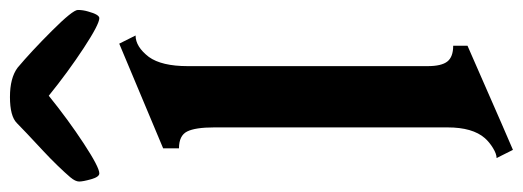

<svg xmlns="http://www.w3.org/2000/svg" viewBox="-400 -680 1025 376"><g transform="rotate(-90 112.0 -492.5)"><path d="M50 -128V-585Q50 -622 42 -638Q34 -654 9 -654V-685L214 -771L230 -739Q208 -739 188 -713Q170 -688 170 -637V-167Q170 -140 179 -128.5Q188 -117 210 -117V-89Q7 0 6 0L-10 -32Q-2 -32 9.5 -39Q21 -46 29 -55Q50 -79 50 -128ZM277 -832Q271 -810 264 -810Q252 -810 205.5 -840.5Q159 -871 112 -909Q65 -871 18.5 -840.5Q-28 -810 -40 -810Q-47 -810 -51.5 -826Q-56 -842 -56 -849.5Q-56 -857 -47.5 -867Q-39 -877 -25 -891.5Q-11 -906 3 -919Q45 -958 58.5 -971.5Q72 -985 109.5 -985Q147 -985 167 -970Q198 -944 239 -903Q280 -862 280 -852Q280 -842 277 -832Z"/></g></svg>

Font: Pirata One
Style: Regular
Weight: 400
Designer: Rodrigo Fuenzalida, Nicolas Massi
Foundry: Rodrigo Fuenzalida, Nicolas Massi
Version: Version 1.001